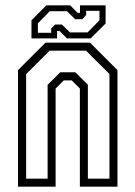

<svg xmlns="http://www.w3.org/2000/svg" viewBox="-20 -700 508 720"><path d="M47.5 0V-437L150.5 -540H317.5L420.5 -437V0H279.5V-368L249 -398.5H219L188.5 -368V0ZM78 -30H158.5V-382L206 -429H262.5L309.5 -382.5V-30H390.5V-422.5L302.5 -510H166L78 -422ZM98 -556V-624L154 -680H243L271 -652H280V-680H376V-612L320 -556H231L203 -584H194V-556ZM122 -577H172V-593L186.5 -608H212L242.5 -578.5H308.5L353 -624V-659.5H303V-643.5L288.5 -628H261.5L231.5 -658H166.5L122 -612.5Z"/></svg>

Font: Tourney Condensed Light
Style: Regular
Weight: 300
Width: 3
Designer: Tyler Finck
Foundry: Etcetera Type Co
Version: Version 1.010; ttfautohint (v1.8.3)